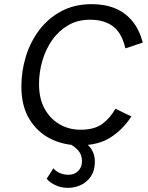

<svg xmlns="http://www.w3.org/2000/svg" viewBox="-20 -690 714 925"><path d="M363 10Q286 10 222.5 -22Q159 -54 121 -117Q83 -180 83 -273Q83 -347 104.5 -417.5Q126 -488 169 -545Q212 -602 275.5 -636Q339 -670 422 -670Q485 -670 534 -650Q583 -630 617 -589Q651 -548 668 -485L584 -457Q567 -531 524.5 -563Q482 -595 414 -595Q354 -595 308 -568Q262 -541 231 -496.5Q200 -452 184 -397Q168 -342 168 -285Q168 -216 194.5 -167Q221 -118 266.5 -91.5Q312 -65 368 -65Q434 -65 472 -92.5Q510 -120 536 -166L613 -129Q572 -66 513 -28Q454 10 363 10ZM300 -6 346 -29Q390 -10 413.5 19Q437 48 437 90Q437 131 418.5 159Q400 187 370.5 201Q341 215 307 215Q272 215 244.5 201Q217 187 205 171L237 121Q251 137 270 144.5Q289 152 310 152Q339 152 357 133.5Q375 115 375 87Q375 55 356 34Q337 13 300 -6Z"/></svg>

Font: Work Sans
Style: Italic
Weight: 400
Italic angle: -13°
Designer: Wei Huang
Foundry: Wei Huang
Version: Version 2.012